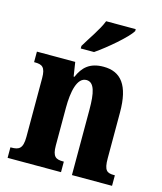

<svg xmlns="http://www.w3.org/2000/svg" viewBox="-114 -850 788 934"><g transform="rotate(15 280.0 -383.0)"><path d="M219 -619V-606H286C343 -645 432 -721 453 -756V-766H304C287 -721 244 -662 219 -619ZM13 0H282V-53H278C242 -53 224 -62 224 -119V-309C224 -390 239 -465 286 -465C326 -465 337 -414 337 -329V0H539V-53H535C499 -53 484 -62 484 -124V-355C484 -491 438 -549 350 -549C280 -549 247 -516 225 -465H221L210 -536H17V-483H21C57 -483 75 -474 75 -418V-122C75 -62 55 -53 17 -53H13Z"/></g></svg>

Font: Noto Serif Georgian ExtraCondensed ExtraBold
Style: Regular
Weight: 800
Width: 2
Designer: Monotype Design Team, Akaki Razmadze
Foundry: Google LLC
Version: Version 2.003